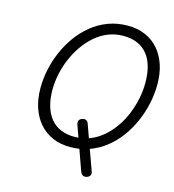

<svg xmlns="http://www.w3.org/2000/svg" viewBox="-164 -1138 1345 1484"><g transform="rotate(15 508.5 -396.5)"><path d="M666 209Q649 213 636.5 206Q624 199 617 181L494 -163Q487 -183 494.5 -197Q502 -211 523 -216Q540 -221 552.5 -213.5Q565 -206 570 -188L694 156Q702 175 694.5 189Q687 203 666 209ZM483 19Q406 19 343.5 -8Q281 -35 237 -85Q193 -135 169 -205.5Q145 -276 145 -363Q145 -435 160.5 -510Q176 -585 207 -656.5Q238 -728 283 -790.5Q328 -853 387 -901Q446 -949 518.5 -976Q591 -1003 675 -1003Q752 -1003 814 -976.5Q876 -950 920 -900Q964 -850 987.5 -780Q1011 -710 1011 -623Q1011 -546 994.5 -469.5Q978 -393 946.5 -321Q915 -249 869.5 -187Q824 -125 765.5 -79Q707 -33 636 -7Q565 19 483 19ZM496 -66Q562 -66 618.5 -88.5Q675 -111 722 -151.5Q769 -192 805.5 -244.5Q842 -297 867 -358.5Q892 -420 905 -484Q918 -548 918 -611Q918 -685 901.5 -742.5Q885 -800 852 -839Q819 -878 771.5 -898Q724 -918 662 -918Q598 -918 541 -895.5Q484 -873 437 -832Q390 -791 353 -738Q316 -685 290.5 -624.5Q265 -564 251.5 -500.5Q238 -437 238 -375Q238 -301 255 -243.5Q272 -186 304.5 -146.5Q337 -107 385 -86.5Q433 -66 496 -66Z"/></g></svg>

Font: Playwrite AU SA
Style: Regular
Weight: 400
Designer: Veronika Burian, José Scaglione
Foundry: TypeTogether
Version: Version 1.002